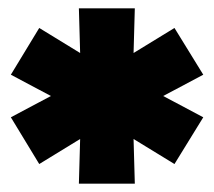

<svg xmlns="http://www.w3.org/2000/svg" viewBox="-20 -762 513 460"><path d="M169 -322 172 -429 74 -369 6 -481 102 -532 6 -583 74 -695 172 -635 169 -742H303L300 -635L398 -695L467 -583L371 -532L467 -481L398 -369L300 -429L303 -322Z"/></svg>

Font: Montserrat Black
Style: Regular
Weight: 900
Designer: Julieta Ulanovsky
Foundry: Julieta Ulanovsky
Version: Version 9.000; ttfautohint (v1.8.4.7-5d5b)